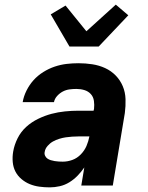

<svg xmlns="http://www.w3.org/2000/svg" viewBox="-20 -801 640 829"><path d="M195 8Q172 8 150 5Q128 2 108.5 -6Q89 -14 72.5 -28Q56 -42 46.5 -60.5Q37 -79 35 -101.5Q33 -124 37 -147Q42 -176 56 -204Q70 -232 93 -253Q116 -274 145 -288Q174 -302 202.5 -309.5Q231 -317 260.5 -320Q290 -323 319 -323H384L386 -331Q388 -348 385.5 -365.5Q383 -383 372 -395Q361 -407 344.5 -412Q328 -417 310 -417Q295 -417 280 -415Q265 -413 251.5 -406Q238 -399 227 -387Q216 -375 213 -360H78Q82 -385 94.5 -410Q107 -435 125 -455Q143 -475 167 -490Q191 -505 216.5 -513.5Q242 -522 267.5 -525Q293 -528 319 -528Q349 -528 378.5 -523.5Q408 -519 434 -507Q460 -495 479.5 -475Q499 -455 510 -429Q521 -403 522 -373Q523 -343 519 -313L467 0H331L344 -78Q331 -59 315 -42.5Q299 -26 279.5 -14Q260 -2 238 3Q216 8 195 8ZM251 -103Q272 -103 292.5 -110.5Q313 -118 329 -134.5Q345 -151 353.5 -171Q362 -191 366 -212H320Q306 -212 291.5 -211Q277 -210 263.5 -208Q250 -206 235.5 -201.5Q221 -197 208.5 -190Q196 -183 185.5 -171Q175 -159 173 -145Q171 -137 174.5 -129Q178 -121 184.5 -116.5Q191 -112 199 -109.5Q207 -107 216 -105.5Q225 -104 234 -103.5Q243 -103 251 -103ZM280 -600 199 -739 263 -777 353 -666 480 -781 534 -735 406 -600Z"/></svg>

Font: Iosevka Aile Heavy
Style: Italic
Weight: 900
Italic angle: -9°
Designer: Belleve Invis
Foundry: Belleve Invis
Version: Version 31.1.0; ttfautohint (v1.8.4)